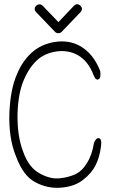

<svg xmlns="http://www.w3.org/2000/svg" viewBox="-20 -923 540 920"><path d="M428 -564Q406 -622 365 -651Q323 -681 265 -678Q205 -673 165 -641Q123 -606 96 -544Q67 -480 64 -378Q63 -326 69.5 -280.5Q76 -235 91 -196Q118 -119 172 -91Q224 -63 268 -69Q289 -71 307 -76Q325 -81 341 -88Q356 -95 370 -108Q384 -121 396 -141Q421 -179 430 -237Q439 -262 453 -261Q469 -259 464 -222Q457 -168 438 -131Q418 -92 380 -63Q341 -30 275 -24Q209 -18 151 -49Q92 -78 57 -173Q38 -219 30.5 -271.5Q23 -324 25 -382Q30 -498 62 -569Q91 -639 143 -680Q192 -718 260 -724Q329 -729 380 -692Q432 -655 460 -583Q465 -549 452 -543Q439 -536 428 -564ZM153 -865Q139 -881 154 -896Q161 -902 170 -902Q179 -902 185 -895L260 -817L334 -895Q349 -910 365 -896Q380 -881 366 -865L275 -770Q269 -764 260 -764Q250 -764 244 -770Z"/></svg>

Font: Yomogi
Style: Regular
Weight: 400
Designer: satsuyako
Foundry: satsuyako
Version: Version 3.100